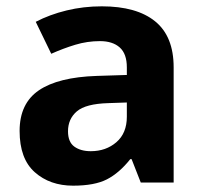

<svg xmlns="http://www.w3.org/2000/svg" viewBox="-20 -577 644 607"><path d="M302 -557Q412 -557 470.5 -509.5Q529 -462 529 -364V0H425L396 -74H392Q357 -30 318 -10Q279 10 211 10Q138 10 90 -32.5Q42 -75 42 -163Q42 -250 103 -291.5Q164 -333 286 -337L381 -340V-364Q381 -407 358.5 -427Q336 -447 296 -447Q256 -447 218 -435.5Q180 -424 142 -407L93 -508Q137 -531 190.5 -544Q244 -557 302 -557ZM381 -253 323 -251Q251 -249 223 -225Q195 -201 195 -162Q195 -128 215 -113.5Q235 -99 267 -99Q315 -99 348 -127.5Q381 -156 381 -208Z"/></svg>

Font: Noto IKEA Simplified Chinese
Style: Bold
Weight: 700
Designer: Monotype Design Team
Foundry: Monotype Imaging Inc.
Version: Version 1.100